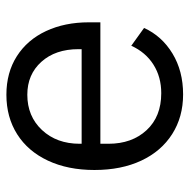

<svg xmlns="http://www.w3.org/2000/svg" viewBox="-16 -578 606 615"><g transform="rotate(-90 287.5 -270.0)"><path d="M51 -271Q51 -356 81 -420Q111 -484 165.5 -518.5Q220 -553 292 -553Q363 -553 415.5 -519.5Q468 -486 496 -426Q524 -366 524 -289V-252H135V-226Q135 -151 178.5 -104Q222 -57 297 -57Q349 -57 388.5 -82Q428 -107 449 -153L506 -112Q480 -55 424 -21Q368 13 293 13Q221 13 166 -22Q111 -57 81 -121Q51 -185 51 -271ZM135 -312H438V-322Q438 -396 397.5 -441Q357 -486 292 -486Q223 -486 179 -439Q135 -392 135 -318Z"/></g></svg>

Font: IBM Plex Sans JP
Style: Regular
Weight: 400
Designer: Mike Abbink; Paul van der Laan; Pieter van Rosmalen; Wujin Sim; Yejin Wi; Jinhee Kim; Boomi Park; Yona Kim; Kichan Ma
Foundry: Sandoll Inc.
Version: Version 1.001